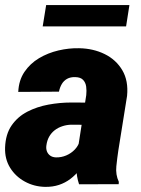

<svg xmlns="http://www.w3.org/2000/svg" viewBox="-23 -729 558 760"><path d="M284.2 -132.8 318.4 -352.5Q320.3 -370.1 318.1 -386.2Q315.9 -402.3 305.9 -412.8Q295.9 -423.3 274.9 -423.8Q255.9 -424.3 242.7 -417Q229.5 -409.7 221.7 -396.5Q213.9 -383.3 210.4 -366.2L49.3 -365.2Q51.3 -411.1 73.7 -444.3Q96.2 -477.5 131.3 -498.5Q166.5 -519.5 208.3 -529.3Q250 -539.1 290.5 -538.1Q346.2 -537.1 391.4 -514.9Q436.5 -492.7 461.2 -450.9Q485.8 -409.2 480 -349.6L445.3 -132.8Q440.9 -103.5 437.5 -70.6Q434.1 -37.6 447.3 -9.3L446.8 0L290 0.5Q279.3 -31.2 279.3 -65.4Q279.3 -99.6 284.2 -132.8ZM336.4 -322.8 321.8 -234.9 258.8 -235.4Q240.2 -234.9 223.4 -229.2Q206.5 -223.6 193.4 -213.4Q180.2 -203.1 171.6 -188Q163.1 -172.9 160.6 -153.3Q158.7 -140.1 162.8 -129.6Q167 -119.1 176 -112.8Q185.1 -106.4 198.7 -106Q219.7 -105.5 239.3 -113.8Q258.8 -122.1 273.2 -137.2Q287.6 -152.3 293 -172.4L321.3 -103.5Q308.6 -78.1 292.2 -57.1Q275.9 -36.1 255.6 -20.8Q235.4 -5.4 210.4 2.9Q185.5 11.2 155.3 10.7Q111.8 9.8 75.2 -10.3Q38.6 -30.3 17.1 -64.9Q-4.4 -99.6 -2.9 -145Q-1 -197.8 22.9 -232.4Q46.9 -267.1 85.2 -286.9Q123.5 -306.6 168.7 -314.9Q213.9 -323.2 258.3 -323.2ZM489.3 -709 476.1 -624.5H146L159.7 -709Z"/></svg>

Font: Roboto Black
Style: Italic
Weight: 900
Italic angle: -12°
Designer: Christian Robertson
Foundry: Google
Version: Version 3.0; 2020